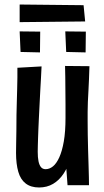

<svg xmlns="http://www.w3.org/2000/svg" viewBox="-20 -820 462 850"><path d="M153 10Q117 10 94 -7.5Q71 -25 61 -59.5Q51 -94 51 -143Q51 -157 51.5 -182Q52 -207 52.5 -240.5Q53 -274 53 -311Q54 -343 54.5 -372Q55 -401 56 -427Q57 -453 57 -476.5Q57 -500 57 -520L164 -526Q163 -501 161.5 -475.5Q160 -450 158.5 -422.5Q157 -395 155.5 -363.5Q154 -332 152 -294Q151 -271 150 -249.5Q149 -228 148.5 -209.5Q148 -191 147.5 -175.5Q147 -160 147 -148Q147 -123 150.5 -106Q154 -89 161.5 -80Q169 -71 182 -71Q199 -71 214.5 -83.5Q230 -96 242.5 -123.5Q255 -151 262.5 -194Q270 -237 270 -298L315 -302Q315 -251 309 -204Q303 -157 291.5 -118Q280 -79 261 -50.5Q242 -22 215 -6Q188 10 153 10ZM279 0 271 -109Q271 -158 270.5 -205Q270 -252 270 -298Q270 -325 270 -356.5Q270 -388 269.5 -419Q269 -450 269 -478.5Q269 -507 268 -528L376 -527Q375 -497 374 -470Q373 -443 371.5 -417.5Q370 -392 369 -368.5Q368 -345 368 -324Q368 -303 368 -283Q368 -257 368.5 -224Q369 -191 370 -156.5Q371 -122 372 -91Q373 -60 373.5 -36Q374 -12 374 0ZM67 -722V-800L350 -797L357 -725ZM157 -588 71 -590 67 -681 158 -680ZM359 -588 273 -590 269 -681 360 -680Z"/></svg>

Font: Truculenta
Style: Bold
Weight: 700
Designer: Ivan Castro, Eva Sanz & Omnibus-Type Team
Foundry: Omnibus-Type
Version: Version 1.002